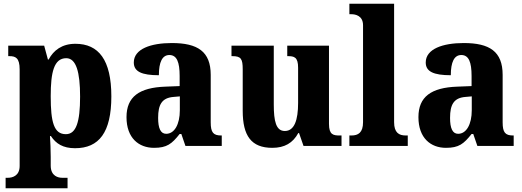

<svg xmlns="http://www.w3.org/2000/svg" viewBox="-20 -780 2792 1026"><path d="M10 226H341V170H312C292 170 251 162 251 105V58C251 18 249 -20 247 -53H252C279 -12 317 12 381 12C509 12 575 -72 575 -265C575 -460 507 -546 383 -546C311 -546 266 -511 240 -462H236L216 -536H24V-480H30C63 -480 85 -471 85 -409V107C85 162 43 170 23 170H10ZM332 -63C268 -63 251 -127 251 -266C251 -393 268 -469 334 -469C387 -469 408 -395 408 -264C408 -128 387 -63 332 -63Z M803 10C872 10 898 -11 940 -64H949L971 0H1165V-56H1162C1120 -56 1106 -72 1106 -126V-380C1106 -505 1036 -550 898 -550C787 -550 695 -519 695 -446C695 -397 738 -378 829 -378C829 -448 847 -486 885 -486C925 -486 940 -448 940 -374V-320L864 -317C724 -312 656 -263 656 -154C656 -42 722 10 803 10ZM868 -65C838 -65 825 -95 825 -150C825 -221 845 -257 907 -262L941 -265V-191C941 -115 912 -65 868 -65Z M1435 10C1501 10 1545 -16 1574 -69H1578L1602 0H1805V-56H1795C1761 -56 1738 -60 1738 -118V-536H1515V-480H1518C1552 -480 1573 -475 1573 -418V-230C1573 -138 1553 -80 1502 -80C1455 -80 1443 -132 1443 -222V-536H1217V-480H1221C1268 -480 1277 -466 1277 -409V-188C1277 -54 1323 10 1435 10Z M1847 0H2159V-56H2148C2112 -56 2086 -71 2086 -127V-760H1847V-704H1858C1878 -704 1920 -697 1920 -645V-127C1920 -71 1894 -56 1858 -56H1847Z M2363 10C2432 10 2458 -11 2500 -64H2509L2531 0H2725V-56H2722C2680 -56 2666 -72 2666 -126V-380C2666 -505 2596 -550 2458 -550C2347 -550 2255 -519 2255 -446C2255 -397 2298 -378 2389 -378C2389 -448 2407 -486 2445 -486C2485 -486 2500 -448 2500 -374V-320L2424 -317C2284 -312 2216 -263 2216 -154C2216 -42 2282 10 2363 10ZM2428 -65C2398 -65 2385 -95 2385 -150C2385 -221 2405 -257 2467 -262L2501 -265V-191C2501 -115 2472 -65 2428 -65Z"/></svg>

Font: Noto Serif Lao SemiCondensed ExtraBold
Style: Regular
Weight: 800
Width: 4
Designer: Monotype Design Team
Foundry: Monotype Imaging Inc.
Version: Version 2.003